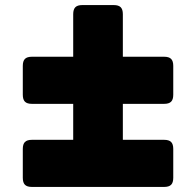

<svg xmlns="http://www.w3.org/2000/svg" viewBox="-20 -739 774 758"><path d="M465 -161Q465 -142 456.5 -133.5Q448 -125 429 -125H305Q286 -125 277.5 -133.5Q269 -142 269 -161V-329H106Q87 -329 78.5 -337.5Q70 -346 70 -365V-479Q70 -498 78.5 -506.5Q87 -515 106 -515H269V-683Q269 -702 277.5 -710.5Q286 -719 305 -719H429Q448 -719 456.5 -710.5Q465 -702 465 -683V-515H628Q647 -515 655.5 -506.5Q664 -498 664 -479V-365Q664 -346 655.5 -337.5Q647 -329 628 -329H465ZM106 -1Q87 -1 78.5 -9.5Q70 -18 70 -37V-151Q70 -170 78.5 -178.5Q87 -187 106 -187H628Q647 -187 655.5 -178.5Q664 -170 664 -151V-37Q664 -18 655.5 -9.5Q647 -1 628 -1Z"/></svg>

Font: Bungee
Style: Regular
Weight: 400
Designer: David Jonathan Ross
Foundry: David Jonathan Ross
Version: Version 1.001;PS 1.0;hotconv 1.0.72;makeotf.lib2.5.5900